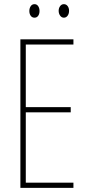

<svg xmlns="http://www.w3.org/2000/svg" viewBox="-20 -903 421 923"><path d="M333 0H78V-714H333V-689H104V-388H320V-363H104V-25H333ZM121 -850Q121 -863 127.5 -873Q134 -883 146 -883Q157 -883 163.5 -873.5Q170 -864 170 -850Q170 -836 163.5 -827Q157 -818 146 -818Q134 -818 127.5 -827.5Q121 -837 121 -850ZM262 -851Q262 -864 269 -873.5Q276 -883 287 -883Q298 -883 305 -874Q312 -865 312 -851Q312 -837 305 -827.5Q298 -818 287 -818Q276 -818 269 -828Q262 -838 262 -851Z"/></svg>

Font: Noto Sans Lao Looped ExtraCondensed Thin
Style: Regular
Weight: 100
Width: 2
Designer: Mark Frömberg, Ben Mitchell
Foundry: The Fontpad Ltd
Version: Version 1.002; ttfautohint (v1.8.4.7-5d5b)